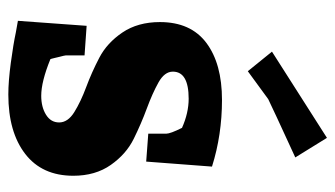

<svg xmlns="http://www.w3.org/2000/svg" viewBox="-192 -603 805 461"><g transform="rotate(90 210.5 -372.5)"><path d="M220 -503Q304 -503 380 -479L368 -321L301 -326V-369Q301 -379 287 -407Q251 -423 217 -423Q152 -423 152 -385Q152 -365 178 -350.5Q204 -336 240.5 -322.5Q277 -309 313.5 -291Q350 -273 376 -236Q402 -199 402 -146Q402 -71 349.5 -30.5Q297 10 207 10Q175 10 130.5 4Q86 -2 58 -8L30 -13L42 -178L113 -173V-128Q113 -127 114 -122.5Q115 -118 116.5 -112.5Q118 -107 119 -102Q120 -97 121 -94L122 -91Q176 -69 210 -69Q237 -69 255.5 -80.5Q274 -92 274 -112Q274 -133 249 -148.5Q224 -164 189 -177Q154 -190 118.5 -208.5Q83 -227 58 -264Q33 -301 33 -354Q33 -428 83 -465.5Q133 -503 220 -503ZM311 -755 358 -679Q236 -623 218 -614L151 -565L104 -623Z"/></g></svg>

Font: Andada
Style: Bold
Weight: 700
Designer: Carolina Giovagnoli
Foundry: Carolina Giovagnoli
Version: Version 1.003